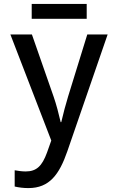

<svg xmlns="http://www.w3.org/2000/svg" viewBox="-20 -715 603 981"><path d="M142 -619H423V-695H142ZM125 246C233 246 283 176 324 58L530 -539H426L328 -222C316 -183 303 -134 293 -91H290C280 -134 268 -181 254 -221L143 -539H33L242 3L220 65C195 133 167 161 111 161C93 161 71 158 55 155V238C76 243 100 246 125 246Z"/></svg>

Font: Noto Sans Mono SemiCondensed Medium
Style: Regular
Weight: 500
Width: 4
Designer: Monotype Design Team
Foundry: Monotype Imaging Inc.
Version: Version 2.014